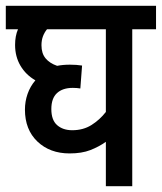

<svg xmlns="http://www.w3.org/2000/svg" viewBox="-20 -642 558 662"><path d="M518 -541H436V0H345V-153Q321 -136 291.5 -124.5Q262 -113 220 -113Q152 -113 109 -154Q66 -195 66 -264Q66 -292 75 -318Q84 -344 102 -365Q69 -384 50.5 -415.5Q32 -447 32 -487Q32 -518 42 -541H0V-622H518ZM157 -266Q157 -228 177 -210.5Q197 -193 229 -193Q267 -193 295.5 -211Q324 -229 345 -256V-541H142Q133 -530 128 -516.5Q123 -503 123 -486Q123 -458 137 -441Q151 -424 177 -415Q197 -419 221 -419Q244 -419 263 -416L257 -337Q251 -338 244.5 -338.5Q238 -339 231 -339Q196 -339 176.5 -321Q157 -303 157 -266Z"/></svg>

Font: Noto Sans Condensed Medium
Style: Regular
Weight: 500
Width: 3
Designer: Monotype Design Team
Foundry: Monotype Imaging Inc.
Version: Version 2.013; ttfautohint (v1.8.4.7-5d5b)